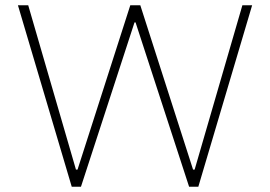

<svg xmlns="http://www.w3.org/2000/svg" viewBox="-20 -708 1024 728"><path d="M252 0 48 -688H87L268 -65H274L474 -688H512L712 -65H718L899 -688H936L732 0H697L494 -623H490L287 0Z"/></svg>

Font: Saira Thin
Style: Regular
Weight: 100
Designer: Hector Gatti with collaboration of the Omnibus-Type team
Foundry: Omnibus-Type
Version: Version 1.101